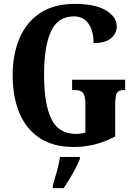

<svg xmlns="http://www.w3.org/2000/svg" viewBox="-20 -744 696 985"><path d="M358 10Q253 10 183.5 -36Q114 -82 79.5 -164.5Q45 -247 45 -358Q45 -466 80.5 -548.5Q116 -631 186.5 -677.5Q257 -724 362 -724Q469 -724 524 -690.5Q579 -657 579 -608Q579 -573 550 -548Q521 -523 460 -523Q460 -584 434.5 -622Q409 -660 359 -660Q277 -660 241.5 -583Q206 -506 206 -358Q206 -212 243 -134.5Q280 -57 370 -57Q393 -57 418 -64V-212Q418 -252 406 -267Q394 -282 364 -282H350V-335H622V-282H615Q588 -282 579.5 -266.5Q571 -251 571 -208V-44Q520 -17 468 -3.5Q416 10 358 10ZM251 208Q260 178 271.5 136Q283 94 288 61H390V71Q382 92 368 119Q354 146 337.5 173Q321 200 307 221H251Z"/></svg>

Font: Noto Serif Myanmar ExtraCondensed ExtraBold
Style: Regular
Weight: 800
Width: 2
Designer: Ben Mitchell and the Monotype Design Team
Foundry: Monotype Imaging Inc.
Version: Version 2.106; ttfautohint (v1.8.4.7-5d5b)